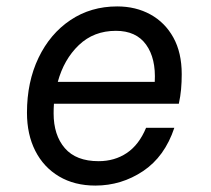

<svg xmlns="http://www.w3.org/2000/svg" viewBox="-20 -560 658 598"><path d="M523 -162Q493 -72 425.5 -27Q358 18 277 18Q212 18 164 -10.5Q116 -39 90 -90Q64 -141 64 -209Q64 -305 100 -380Q136 -455 199.5 -497.5Q263 -540 345 -540Q403 -540 448.5 -515Q494 -490 520 -443Q546 -396 546 -329Q546 -304 544 -282Q542 -260 537 -237H148Q147 -222 147 -207Q147 -139 182 -98.5Q217 -58 287 -58Q337 -58 375 -83.5Q413 -109 435 -162ZM341 -464Q272 -464 225.5 -419.5Q179 -375 160 -305H462Q466 -378 435 -421Q404 -464 341 -464Z"/></svg>

Font: Fragment Mono SC
Style: Italic
Weight: 400
Italic angle: -12°
Monospace: yes
Designer: Wei Huang based on Nimbus Sans by URW Studio, based on Helvetica by Max Miedinger.
Foundry: Wei Huang
Version: Version 1.012; ttfautohint (v1.8.4.7-5d5b)